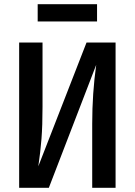

<svg xmlns="http://www.w3.org/2000/svg" viewBox="-20 -892 640 912"><path d="M71 -690H182V-385Q182 -295 177 -232Q172 -169 162 -102L391 -690H529V0H418V-304Q418 -449 437 -584L212 0H71ZM159 -790V-872H441V-790Z"/></svg>

Font: Fira Mono Medium
Style: Regular
Weight: 500
Designer: Carrois Corporate & Edenspiekermann AG
Foundry: Carrois Corporate GbR & Edenspiekermann AG
Version: Version 3.206